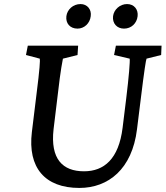

<svg xmlns="http://www.w3.org/2000/svg" viewBox="-20 -915 816 946"><path d="M117 -690 108 -644 176 -626C178 -619 176 -577 160 -452L137 -264C116 -89 201 11 371 11C514 11 631 -82 655 -278L674 -431C691 -570 699 -619 702 -626L774 -644L776 -690H551L542 -644L619 -626C621 -612 615 -537 602 -431L584 -285C565 -132 493 -71 394 -71C289 -71 227 -131 244 -279L265 -452C279 -576 288 -614 290 -626L362 -644L365 -690ZM307 -835C303 -800 325 -774 362 -774C395 -774 423 -800 427 -835C432 -868 410 -895 377 -895C340 -895 311 -868 307 -835ZM537 -835C533 -800 556 -774 591 -774C627 -774 654 -800 658 -835C662 -868 641 -895 606 -895C571 -895 541 -868 537 -835Z"/></svg>

Font: TPK Tissa Web Medium
Style: Italic
Weight: 500
Italic angle: -7°
Designer: Jacques Le Bailly, Suppakit Chalermlarp | Katatrad Co.,Ltd.
Foundry: Jacques Le Bailly, Cadson Demak Co.,Ltd.
Version: Version 5.000;Glyphs 3.1.2 (3151)